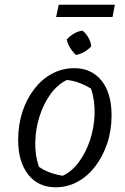

<svg xmlns="http://www.w3.org/2000/svg" viewBox="-20 -785 530 814"><path d="M216 9Q142 9 99.5 -45Q57 -99 57 -192Q57 -256 75 -311Q93 -366 125.5 -408Q158 -450 201.5 -473Q245 -496 295 -496Q368 -496 410.5 -443Q453 -390 453 -296Q453 -232 434.5 -177Q416 -122 384 -80Q352 -38 309 -14.5Q266 9 216 9ZM246 -40Q284 -57 314 -97.5Q344 -138 361.5 -190.5Q379 -243 381 -300.5Q383 -358 366 -409Q342 -424 316.5 -433.5Q291 -443 264 -446Q225 -428 195 -387Q165 -346 148 -293Q131 -240 129.5 -183.5Q128 -127 145 -78Q166 -63 192 -53.5Q218 -44 246 -40ZM218 -713 229 -765H467L457 -713ZM330 -655Q345 -643 355 -625Q365 -607 367 -589Q355 -575 337.5 -565Q320 -555 302 -552Q288 -565 277.5 -582Q267 -599 263 -618Q276 -632 293.5 -642.5Q311 -653 330 -655Z"/></svg>

Font: Piazzolla Thin
Style: Italic
Weight: 400
Italic angle: -11.3°
Version: Version 2.005